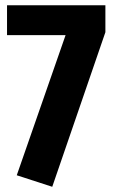

<svg xmlns="http://www.w3.org/2000/svg" viewBox="-20 -696 432 732"><path d="M381.8 -675.8V-573.2L179.2 16.1L43.9 -27.8L230 -562H6.8V-675.8Z"/></svg>

Font: Fira Sans Compressed
Style: Bold
Weight: 700
Width: 1
Designer: Carrois Corporate & Edenspiekermann AG
Foundry: Carrois Corporate GbR & Edenspiekermann AG
Version: Version 4.203;PS 004.203;hotconv 1.0.88;makeotf.lib2.5.64775